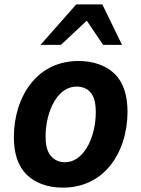

<svg xmlns="http://www.w3.org/2000/svg" viewBox="-20 -838 642 872"><path d="M164.1 -634.3H256.8L374 -744.1L448.2 -634.3H534.2L444.8 -817.9H326.2ZM265.1 14.2C348.6 14.2 423.8 -17.1 478.5 -83.5C530.8 -147 559.1 -236.3 559.1 -330.1C559.1 -403.8 541.5 -462.9 500.5 -502.9C460.4 -542 401.4 -561 336.4 -561C249 -561 175.8 -526.4 124 -463.4C70.3 -397.9 43 -307.6 43 -215.8C43 -143.6 60.1 -85 101.6 -44.4C136.2 -10.3 191.4 14.2 265.1 14.2ZM274.9 -101.1C246.1 -101.1 224.1 -113.8 210.4 -130.4C192.4 -152.3 187 -184.6 187 -218.8C187 -271.5 199.7 -332.5 227.5 -378.9C253.9 -422.4 288.6 -444.8 328.1 -444.8C351.6 -444.8 376 -437 392.6 -416.5C406.7 -398.9 415 -372.6 415 -328.1C415 -266.1 398.9 -208 374.5 -167.5C347.7 -123 312.5 -101.1 274.9 -101.1Z"/></svg>

Font: Hack
Style: Bold Oblique
Weight: 700
Italic angle: -12°
Monospace: yes
Designer: Christopher Simpkins
Foundry: Christopher Simpkins
Version: Version 2.010